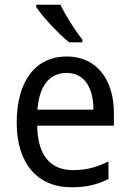

<svg xmlns="http://www.w3.org/2000/svg" viewBox="-20 -786 550 816"><path d="M237 -766H134V-756C159 -717 230 -641 274 -606H330V-618C300 -655 258 -721 237 -766ZM264 -546C132 -546 51 -443 51 -264C51 -94 137 10 284 10C347 10 392 -1 441 -25V-100C391 -75 347 -63 290 -63C193 -63 140 -127 138 -252H464V-306C464 -447 391 -546 264 -546ZM263 -476C342 -476 377 -409 377 -320H139C147 -421 190 -476 263 -476Z"/></svg>

Font: Noto Sans Devanagari SemiCondensed
Style: Regular
Weight: 400
Width: 4
Designer: Jelle Bosma - Monotype Design Team
Foundry: Monotype Imaging Inc.
Version: Version 2.004